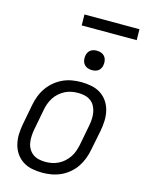

<svg xmlns="http://www.w3.org/2000/svg" viewBox="-135 -997 821 1089"><g transform="rotate(15 275.0 -452.5)"><path d="M222 12Q191 12 161.5 6Q132 0 108 -15.5Q84 -31 68 -54.5Q52 -78 45 -106.5Q38 -135 39 -165.5Q40 -196 46 -227L69 -347Q74 -373 84 -399Q94 -425 110.5 -448.5Q127 -472 150 -491Q173 -510 198.5 -521.5Q224 -533 251 -537.5Q278 -542 304 -542Q335 -542 365 -536Q395 -530 419 -514.5Q443 -499 459 -475.5Q475 -452 482 -423.5Q489 -395 488 -364.5Q487 -334 481 -303L457 -183Q452 -157 442 -131Q432 -105 416 -81.5Q400 -58 377 -39Q354 -20 328 -8.5Q302 3 275 7.5Q248 12 222 12ZM223 -52Q242 -52 261 -55.5Q280 -59 298.5 -68Q317 -77 332.5 -91Q348 -105 359.5 -122Q371 -139 377.5 -158Q384 -177 388 -195L411 -315Q415 -336 416 -356Q417 -376 413.5 -395Q410 -414 401 -430.5Q392 -447 377 -458Q362 -469 343 -473.5Q324 -478 304 -478Q285 -478 265.5 -474.5Q246 -471 228 -462Q210 -453 194 -439Q178 -425 167 -408Q156 -391 149 -372Q142 -353 139 -335L116 -215Q112 -194 111 -174Q110 -154 113 -135Q116 -116 125.5 -99.5Q135 -83 150 -72Q165 -61 184 -56.5Q203 -52 223 -52ZM344 -623Q330 -623 317.5 -628Q305 -633 297 -643.5Q289 -654 287 -668Q285 -682 288 -696Q290 -705 295 -713.5Q300 -722 308 -727.5Q316 -733 325.5 -735Q335 -737 344 -737Q358 -737 370.5 -732Q383 -727 391 -716.5Q399 -706 401 -692Q403 -678 400 -664Q398 -655 393 -646.5Q388 -638 380 -632.5Q372 -627 362.5 -625Q353 -623 344 -623ZM546 -853H223L222 -917H545Z"/></g></svg>

Font: Lode Term
Style: Italic
Weight: 400
Italic angle: -11°
Monospace: yes
Designer: Belleve Invis
Foundry: Belleve Invis
Version: Version 29.2.0